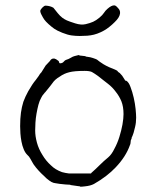

<svg xmlns="http://www.w3.org/2000/svg" viewBox="-20 -683 572 715"><path d="M179 -654Q179 -654 195 -634Q204 -623 212 -617Q220 -611 229 -607Q238 -603 260 -596Q282 -589 299 -593Q316 -597 327 -602Q338 -607 350 -617Q362 -627 367 -635Q372 -643 380 -650Q388 -657 394 -660Q400 -663 405 -663Q410 -663 415 -658Q420 -653 423 -649Q426 -645 427 -639Q428 -633 425 -625Q422 -617 415 -609Q408 -601 398 -592Q388 -583 378 -576Q368 -569 355 -563Q342 -557 330 -554Q318 -551 305 -550Q292 -549 277 -549Q262 -549 247 -551Q232 -553 212 -561Q192 -569 182 -576Q172 -583 161 -593Q150 -603 145 -610Q140 -617 134 -629Q128 -641 131 -646Q134 -651 139 -656Q145 -662 150 -662Q168 -661 179 -654ZM320 -39Q336 -53 352 -69Q366 -83 383 -97Q396 -108 406 -129Q417 -149 424.5 -173Q432 -197 436 -219Q440 -242 440 -258Q440 -286 432 -306Q424 -325 412 -340Q399 -358 382 -371Q373 -378 364 -385Q355 -392 345 -400Q331 -410 322 -415Q313 -419 295 -419Q257 -419 238 -414Q218 -409 203 -398Q184 -387 175 -373Q171 -367 148 -339Q148 -339 147 -338H146V-337L142 -332Q138 -328 134 -320Q127 -308 123 -292.5Q119 -277 116 -260Q113 -243 112 -226.5Q111 -210 111 -197Q111 -176 117.5 -152Q124 -128 138 -106Q151 -84 170 -67Q186 -51 211 -42Q218 -40 224 -39L237 -37H238H317H319ZM448 -383 449 -382H451Q460 -376 466 -359Q473 -341 478 -319Q483 -297 485 -277Q487 -256 487 -245Q487 -226 483 -210Q477 -184 473 -176Q470 -172 470 -167Q469 -164 467 -160V-159Q466 -154 466 -150Q466 -147 464 -143Q449 -100 411 -60Q379 -26 330 2Q317 9 296 11Q281 13 278 12V11Q274 10 270 10L242 6Q242 5 242 5V6Q242 6 242 6V5Q240 5 224 4Q214 3 205 2H204Q195 1 185 -1Q177 -2 173 -5H172Q165 -9 154 -18Q143 -28 133 -38Q123 -48 114 -59Q103 -73 102 -76Q97 -86 93 -92Q89 -100 81 -107H82Q81 -107 81 -107Q73 -115 68 -128Q63 -140 60 -155.5Q57 -171 56 -186Q55 -201 55 -213Q55 -242 58 -263.5Q61 -285 67 -304Q74 -323 85 -343Q101 -371 113 -385Q123 -398 124 -400L129 -408Q134 -412 140 -423Q147 -435 150 -439Q164 -454 167 -457V-458Q170 -462 174 -464Q177 -465 181 -465Q184 -465 187 -463H188Q200 -456 200 -452Q200 -448 203 -447.5Q206 -447 209 -448L212 -449L213 -450H214L222 -458Q223 -459 226 -460Q236 -463 244 -468Q250 -472 257 -474Q270 -477 273 -478Q275 -477 276 -477L277 -476H279L297 -474Q299 -473 301 -472H302Q318 -470 326 -467Q340 -463 345 -458Q348 -455 365 -444Q375 -438 386 -433Q407 -424 408 -424Q414 -421 416 -420Q420 -414 426 -411Q430 -407 435 -401Q438 -397 444 -387L445 -385L446 -383Z"/></svg>

Font: ToneOZ-Pinyin-Tsuipita-TC
Style: Regular
Weight: 400
Designer: ÂÆ£ÂøóÂáåJeffrey Xuan(jeffreyx@gmail.com, ToneOZ.com) ÈòøÂù§(cjkFonts)
Foundry: ToneOZ
Version: Version 0.24071